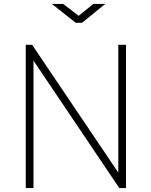

<svg xmlns="http://www.w3.org/2000/svg" viewBox="-20 -949 761 969"><path d="M451 -929 377 -869 299 -929H242L362 -834H394L511 -929ZM577 -723V-78L142 -723H110V0H149V-643L582 0H616V-723Z"/></svg>

Font: United Sans Thin
Style: Regular
Weight: 100
Designer: Pablo Impallari, Rodrigo Fuenzalida (Modified by Dan O. Williams)
Version: Version 1.000;PS 001.000;hotconv 1.0.88;makeotf.lib2.5.64775